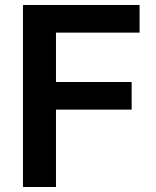

<svg xmlns="http://www.w3.org/2000/svg" viewBox="-20 -747 625 767"><path d="M71.8 0V-727.1H537.6V-616.7H203.6V-419.4H505.9V-309.1H203.6V0Z"/></svg>

Font: Interop SemBd
Style: Regular
Weight: 600
Designer: Rasmus Andersson, Google, Jang Haemin
Foundry: jhaemin
Version: Version 1.007